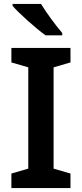

<svg xmlns="http://www.w3.org/2000/svg" viewBox="-20 -958 417 978"><path d="M189 -938H44V-928C77 -890 163 -813 212 -778H297V-790C265 -827 216 -893 189 -938ZM339 0V-74L253 -99V-615L339 -640V-714H38V-640L124 -615V-99L38 -74V0Z"/></svg>

Font: Noto Sans Myanmar UI SemiBold
Style: Regular
Weight: 600
Designer: Monotype Design Team
Foundry: Monotype Imaging Inc.
Version: Version 2.103